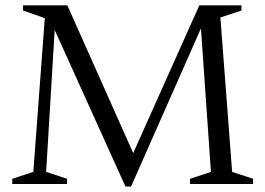

<svg xmlns="http://www.w3.org/2000/svg" viewBox="-20 -690 995 720"><path d="M850.5 -45.5 929 -19.5V0H692.5V-19.5L771 -45.5L732.5 -598.5L739.5 -597L471.5 9.5H450.5L179 -591L186 -592.5L153 -45.5L231.5 -19.5V0H26V-19.5L105 -45.5L148 -622L66.5 -650.5V-670H232.5L485.5 -102.5H473.5L727.5 -670H885.5V-650.5L806.5 -624.5Z"/></svg>

Font: Newsreader 16pt
Style: Regular
Weight: 400
Designer: Hugues Gentile
Foundry: Production Type
Version: Version 1.003